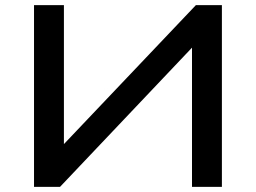

<svg xmlns="http://www.w3.org/2000/svg" viewBox="-20 -725 993 745"><path d="M112 0V-705H228V-148H211L740 -705H841V0H725V-558H742L213 0Z"/></svg>

Font: Nunito Sans 10pt Expanded SemiBold
Style: Regular
Weight: 600
Width: 7
Designer: Vernon Adams
Foundry: Vernon Adams
Version: Version 3.101;gftools[0.9.27]